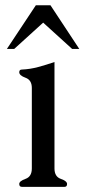

<svg xmlns="http://www.w3.org/2000/svg" viewBox="-20 -725 330 745"><path d="M6.8 -535.2 119.1 -704.6H175.8L287.6 -535.2H259.8L147.5 -637.2L35.2 -535.2ZM191.4 -71.3Q191.4 -39.6 215.8 -31Q240.2 -22.5 240.2 -11.2Q240.2 0 230.5 0H64.9Q54.7 0 54.7 -11.2Q54.7 -22.5 79.1 -31Q103.5 -39.6 103.5 -71.3V-383.8Q103.5 -414.6 79.1 -423.3Q54.7 -432.1 54.7 -444.8Q54.7 -455.1 64.9 -455.1Q97.2 -456.5 128.7 -465.1Q160.2 -473.6 191.4 -484.4Z"/></svg>

Font: Caudex
Style: Regular
Weight: 400
Version: Version 1.04